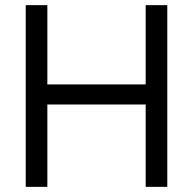

<svg xmlns="http://www.w3.org/2000/svg" viewBox="-20 -726 749 746"><path d="M80 0H164V-320H546V0H630V-706H546V-398H164V-706H80Z"/></svg>

Font: Geom Light
Style: Regular
Weight: 300
Version: Version 1.102